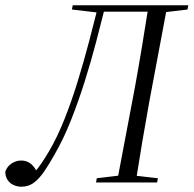

<svg xmlns="http://www.w3.org/2000/svg" viewBox="-34 -690 732 726"><path d="M47 16Q31 16 17 9.5Q3 3 -5.5 -10Q-14 -23 -14 -41Q-7 -61 10 -72Q27 -83 46 -83Q68 -83 83.5 -70Q99 -57 110 -31L93 -26L69 -17Q84 -25 98 -40.5Q112 -56 125.5 -76.5Q139 -97 152 -119Q183 -172 210 -240Q237 -308 260 -383Q283 -458 302.5 -532Q322 -606 338 -670H365Q349 -606 329.5 -531.5Q310 -457 286 -381Q262 -305 234 -234.5Q206 -164 173 -107Q153 -71 134 -43Q115 -15 94.5 0.5Q74 16 47 16ZM238 -654 241 -670H349L340 -642ZM329 0 332 -16 432 -28H458L563 -16L560 0ZM339 -646 343 -670H584L580 -646ZM408 0 476 -359Q490 -436 503 -514.5Q516 -593 528 -670H599L531 -308Q517 -231 504 -154Q491 -77 479 0ZM549 -642V-670H678L675 -654L574 -642Z"/></svg>

Font: Source Serif 4 60pt
Style: Italic
Weight: 400
Italic angle: -12°
Version: Version 4.004;hotconv 1.0.116;makeotfexe 2.5.65601